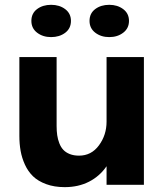

<svg xmlns="http://www.w3.org/2000/svg" viewBox="-20 -768 673 798"><path d="M192.4 -613.8Q158.2 -613.8 134.3 -632.1Q110.4 -650.4 110.4 -681.2Q110.4 -712.4 134 -730.2Q157.7 -748 192.4 -748Q227.1 -748 251 -730Q274.9 -711.9 274.9 -681.2Q274.9 -649.9 251 -631.8Q227.1 -613.8 192.4 -613.8ZM352.1 -681.2Q352.1 -712.4 375.7 -730.2Q399.4 -748 434.1 -748Q468.3 -748 492.2 -730Q516.1 -711.9 516.1 -681.2Q516.1 -650.4 492.2 -632.1Q468.3 -613.8 434.1 -613.8Q399.9 -613.8 376 -632.1Q352.1 -650.4 352.1 -681.2ZM249 9.8Q205.6 9.8 171.9 -2.7Q138.2 -15.1 117.4 -35.2Q96.7 -55.2 83.7 -83.5Q70.8 -111.8 65.7 -140.9Q60.5 -169.9 60.5 -203.6V-530.8H215.3V-244.6Q215.3 -223.1 217.8 -206.1Q220.2 -189 226.6 -172.6Q232.9 -156.2 243.2 -145.3Q253.4 -134.3 270 -127.7Q286.6 -121.1 308.6 -121.1Q359.9 -121.1 391.4 -164.1Q422.9 -207 422.9 -262.2V-530.8H578.1V0H422.9V-77.1Q394.5 -35.6 350.1 -12.9Q305.7 9.8 249 9.8Z"/></svg>

Font: Epilogue
Style: Bold
Weight: 700
Designer: Tyler Finck
Foundry: Etcetera Type Co
Version: Version 2.112